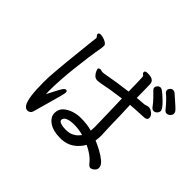

<svg xmlns="http://www.w3.org/2000/svg" viewBox="-174 -1062 1348 1348"><g transform="rotate(45 500.0 -388.0)"><path d="M965 -664Q952 -651 936 -651Q926 -651 916 -662Q895 -688 872 -712.5Q849 -737 832 -750Q823 -758 823 -769.5Q823 -781 832 -791Q841 -801 853 -801Q865 -801 874 -794Q922 -752 943 -733Q964 -714 969.5 -705.5Q975 -697 975 -686Q975 -675 965 -664ZM723 -216Q723 -197 719 -165Q748 -153 783 -134.5Q818 -116 845 -93Q872 -70 872 -47Q872 -32 863 -21.5Q854 -11 844 -6.5Q834 -2 831 -2Q816 -2 802 -20Q767 -66 696 -99Q672 -56 633 -29.5Q594 -3 543 -1H528Q460 -1 419 -29.5Q378 -58 378 -98V-99Q379 -138 405 -160.5Q431 -183 465.5 -193.5Q500 -204 529 -204H541Q599 -204 646 -190Q648 -207 648 -223V-236Q647 -263 645 -358.5Q643 -454 641 -504Q537 -491 462 -475L448 -473Q440 -471 432 -471Q410 -471 397 -485Q384 -499 378.5 -513Q373 -527 373 -529Q373 -538 382 -541Q390 -545 404 -540Q410 -538 412.5 -538Q415 -538 422.5 -539Q430 -540 433 -540Q533 -559 640 -572Q638 -705 636 -714.5Q634 -724 629 -727Q618 -733 618 -744V-745Q619 -758 643 -758Q676 -758 690 -749.5Q704 -741 707 -729Q710 -717 710 -709Q710 -694 712 -581Q729 -582 747 -584Q765 -586 784 -587Q792 -589 800.5 -592Q809 -595 815.5 -595Q822 -595 823.5 -594.5Q825 -594 826 -594Q838 -593 855 -579.5Q872 -566 874 -546V-542Q874 -520 832 -520Q774 -518 713 -513Q715 -461 717 -407Q719 -297 722 -242Q723 -235 723 -228ZM837 -612Q813 -644 794 -663L755 -702Q747 -710 747 -720.5Q747 -731 757 -741Q767 -751 779 -751Q787 -751 796 -745Q816 -732 854 -695Q896 -654 896 -635Q896 -622 886 -611Q874 -599 860.5 -599Q847 -599 837 -612ZM290 -684Q291 -681 291 -675Q291 -665 289 -652Q271 -553 256 -417Q241 -279 241 -181Q241 -164 242 -149Q250 -164 261 -185Q291 -244 297 -252Q310 -271 321 -271Q333 -271 333 -255Q333 -243 322 -204Q314 -174 292.5 -97.5Q271 -21 266 -3Q262 12 252 18.5Q242 25 231 25Q212 25 198 3Q171 -43 171 -193Q171 -215 172 -248Q181 -386 209 -635Q213 -668 214 -674Q214 -679 211 -685Q209 -687 204.5 -692Q200 -697 200 -703Q200 -704 201 -708Q205 -717 218 -717Q231 -717 245.5 -712.5Q260 -708 272.5 -701Q285 -694 290 -684ZM625 -125Q583 -138 531 -138Q496 -138 471 -128Q448 -119 446 -99V-97Q446 -84 466.5 -77Q487 -70 514 -70Q551 -70 573.5 -81Q596 -92 607.5 -104.5Q619 -117 625 -125Z"/></g></svg>

Font: Moon Stars Kai
Style: Bold
Weight: 700
Designer: GuiWonder
Version: Version 1.101